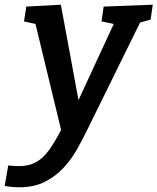

<svg xmlns="http://www.w3.org/2000/svg" viewBox="-75 -556 670 817"><path d="M-55 235 -40 148Q-27 149 -16 150Q-5 151 5 151Q47 151 77.5 134.5Q108 118 133 83.5Q158 49 185 -3L76 -454L27 -465L37 -528L184 -536L259 -130L409 -454L357 -465L366 -528L575 -536L566 -473L521 -460L295 -1Q278 34 255 75.5Q232 117 198.5 154.5Q165 192 118 216.5Q71 241 7 241Q-23 241 -55 235Z"/></svg>

Font: Bitter SemiBold
Style: Italic
Weight: 600
Italic angle: -9°
Designer: Sol Matas, and Bitter project Authors
Foundry: Sol Matas
Version: Version 2.001